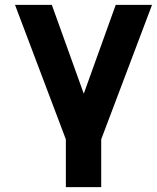

<svg xmlns="http://www.w3.org/2000/svg" viewBox="-20 -570 648 793"><path d="M252 5.5 42 -550H194L326 -183L458 -550H608L398 5.5V203H252Z"/></svg>

Font: JuliaMono Black
Style: Regular
Weight: 900
Monospace: yes
Designer: cormullion
Foundry: corm
Version: Version 0.054; ttfautohint (v1.8.4)